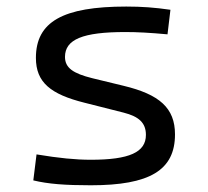

<svg xmlns="http://www.w3.org/2000/svg" viewBox="-20 -547 626 577"><path d="M252.9 9.8C430.2 9.8 505.9 -35.6 505.9 -143.1C505.9 -222.7 459 -263.2 351.6 -289.1L257.3 -312C200.2 -326.2 175.3 -342.8 175.3 -376C175.3 -428.7 229 -450.7 356.4 -450.7C392.6 -450.7 430.2 -448.7 483.4 -443.8L492.2 -517.6C445.3 -524.4 406.7 -527.3 359.4 -527.3C168.5 -527.3 87.9 -481.4 87.9 -373C87.9 -299.3 132.3 -263.7 233.9 -238.3L351.6 -208.5C397.5 -196.8 418.5 -177.7 418.5 -141.6C418.5 -89.4 368.7 -66.9 252.9 -66.9C206.5 -66.9 157.7 -71.8 89.8 -83L80.1 -4.9C124.5 5.9 175.8 9.8 252.9 9.8Z"/></svg>

Font: Cascadia Mono PL SemiLight
Style: Regular
Weight: 350
Monospace: yes
Designer: Aaron Bell
Foundry: Saja Typeworks
Version: Version 2404.023